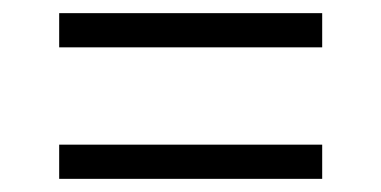

<svg xmlns="http://www.w3.org/2000/svg" viewBox="-20 -399 580 292"><path d="M70 -327V-379H470V-327ZM70 -127V-179H470V-127Z"/></svg>

Font: Azeri Sans Light
Style: Regular
Weight: 300
Designer: Hector Gatti & Omnibus-Type (original fonts) / Cristiano Sobral (main changes and remastering)
Version: Version 1.000; ttfautohint (v1.6)